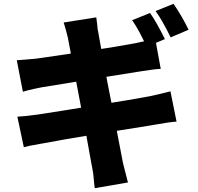

<svg xmlns="http://www.w3.org/2000/svg" viewBox="-20 -898 1040 1007"><path d="M845 -693 750 -653Q746 -661 721.5 -709.5Q697 -758 673 -792L767 -830Q799 -785 845 -693ZM969 -742 875 -702Q831 -792 796 -840L890 -878Q935 -813 969 -742ZM314 -780 485 -807 490 -768Q491 -745 496 -725Q520 -587 544 -463Q571 -328 602 -163L625 -43L651 59L477 89Q473 61 471 33Q470 14 464 -16L457 -53Q424 -238 412 -299Q362 -560 336 -700Q327 -738 314 -780ZM119 -586Q151 -588 166 -590L202 -595Q334 -614 426 -628Q605 -655 688 -671Q773 -689 794 -695L823 -537Q791 -535 774 -532L719 -524L443 -480L328 -461Q210 -442 198 -440Q189 -438 159.5 -432Q130 -426 100 -417L68 -582ZM183 -298Q339 -322 472 -344Q687 -378 764 -393Q825 -406 874 -419L906 -260Q875 -259 792 -244L719 -232L493 -196Q310 -166 211 -147L188 -143Q124 -132 105 -126L71 -286Q114 -288 183 -298Z"/></svg>

Font: Merged Yaku Han JP Black
Style: Regular
Weight: 900
Designer: Ryoko NISHIZUKA 西塚涼子 (kana, bopomofo & ideographs); Paul D. Hunt (Latin, Greek & Cyrillic); Sandoll Communications 산돌커뮤니
Foundry: Adobe
Version: Version 2.004